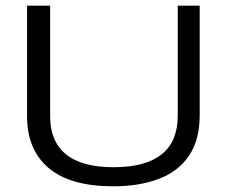

<svg xmlns="http://www.w3.org/2000/svg" viewBox="-20 -643 790 674"><path d="M377 11Q227 11 151 -53Q75 -117 75 -235V-623H156V-234Q156 -147 211.5 -101.5Q267 -56 378 -56Q604 -56 604 -237V-623H681V-238Q681 -152 643.5 -96.5Q606 -41 537.5 -15Q469 11 377 11Z"/></svg>

Font: Inconsolata ExtraExpanded Thin
Style: Regular
Weight: 100
Width: 8
Monospace: yes
Designer: Raph Levien, Cyreal, Brenton Simpson
Foundry: Raph Levien, Cyreal, Google
Version: Version 3.100; ttfautohint (v1.8.4.7-5d5b)